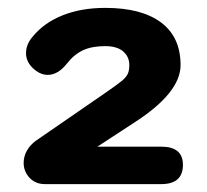

<svg xmlns="http://www.w3.org/2000/svg" viewBox="-20 -867 524 487"><path d="M40 -454Q40 -470 48 -484.5Q56 -499 71 -510L248 -632Q277 -652 288.5 -661.5Q300 -671 304 -679.5Q308 -688 308 -702Q308 -723 292.5 -736.5Q277 -750 247 -750Q213 -750 190.5 -739.5Q168 -729 150 -706Q127 -677 101 -677Q86 -677 72 -687Q46 -706 46 -732Q46 -754 62 -773Q91 -809 138.5 -828Q186 -847 247 -847Q339 -847 388.5 -810Q438 -773 438 -702Q438 -632 322 -557L227 -495H389Q444 -495 444 -449Q444 -400 389 -400H94Q70 -400 55 -416Q40 -432 40 -454Z"/></svg>

Font: Kodchasan
Style: Bold
Weight: 700
Designer: Katatrad Aksorn Co.,Ltd.
Foundry: Cadson Demak Co.,Ltd.
Version: Version 1.000; ttfautohint (v1.6)